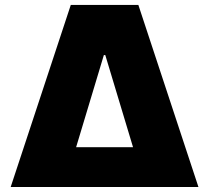

<svg xmlns="http://www.w3.org/2000/svg" viewBox="-20 -747 835 767"><path d="M22.7 0 262.8 -727.3H532.7L772.7 0ZM284.1 -159.1H511.4L400.6 -527H394.9Z"/></svg>

Font: Inter UI Black
Style: Regular
Weight: 900
Designer: Rasmus Andersson
Foundry: rsms
Version: 3.2;8d6f07862